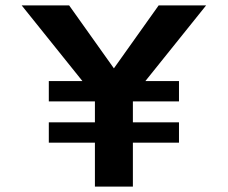

<svg xmlns="http://www.w3.org/2000/svg" viewBox="-20 -688 840 708"><path d="M284 -389 60 -668H235L400 -436L565 -668H740L516 -389H640V-314H470V-237H640V-162H470V0H330V-162H160V-237H330V-314H160V-389Z"/></svg>

Font: Madhuban SemiBold
Style: Regular
Weight: 600
Designer: jaikishan Patel
Foundry: MagicType
Version: Version 1.000